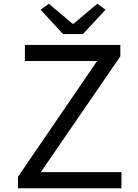

<svg xmlns="http://www.w3.org/2000/svg" viewBox="-20 -1006 740 1026"><path d="M197 -954 317 -824H423L544 -954L500 -986L373 -879H368L241 -986ZM76 -61V0H629V-86H198L623 -705V-766H113V-680H499Z"/></svg>

Font: Kawkab Mono Light
Style: Bold
Weight: 400
Monospace: yes
Designer: Abdullah Arif
Foundry: Abdullah Arif
Version: Version 1.000;PS 000.500;hotconv 1.0.88;makeotf.lib2.5.64775